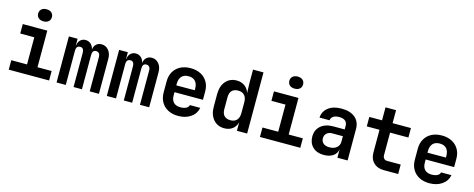

<svg xmlns="http://www.w3.org/2000/svg" viewBox="-36 -1496 5471 2215"><g transform="rotate(15 2700.0 -388.0)"><path d="M76 0V-113H264V-437H96V-550H389V-113H558V0ZM318 -642Q280 -642 258 -661.5Q236 -681 236 -714Q236 -747 258 -766.5Q280 -786 318 -786Q356 -786 378 -766.5Q400 -747 400 -714Q400 -681 378 -661.5Q356 -642 318 -642Z M647 0V-550H751V-470H754Q757 -510 782 -535Q807 -560 845 -560Q882 -560 908 -536.5Q934 -513 943 -473Q947 -513 972.5 -536.5Q998 -560 1037 -560Q1087 -560 1120 -520.5Q1153 -481 1153 -419V0H1043V-410Q1043 -437 1030.5 -452.5Q1018 -468 995 -468Q950 -468 950 -410V0H850V-410Q850 -437 838.5 -452.5Q827 -468 805 -468Q757 -468 757 -410V0Z M1247 0V-550H1351V-470H1354Q1357 -510 1382 -535Q1407 -560 1445 -560Q1482 -560 1508 -536.5Q1534 -513 1543 -473Q1547 -513 1572.5 -536.5Q1598 -560 1637 -560Q1687 -560 1720 -520.5Q1753 -481 1753 -419V0H1643V-410Q1643 -437 1630.5 -452.5Q1618 -468 1595 -468Q1550 -468 1550 -410V0H1450V-410Q1450 -437 1438.5 -452.5Q1427 -468 1405 -468Q1357 -468 1357 -410V0Z M2101 10Q2031 10 1979 -17Q1927 -44 1898.5 -93.5Q1870 -143 1870 -210V-340Q1870 -407 1898.5 -456.5Q1927 -506 1979 -533Q2031 -560 2101 -560Q2170 -560 2221.5 -533Q2273 -506 2301.5 -457.5Q2330 -409 2330 -344V-244H1990V-206Q1990 -150 2019 -121.5Q2048 -93 2101 -93Q2140 -93 2167.5 -106.5Q2195 -120 2200 -146H2324Q2311 -75 2250 -32.5Q2189 10 2101 10ZM1990 -344V-325L2210 -326V-345Q2210 -402 2182 -433Q2154 -464 2101 -464Q2046 -464 2018 -432.5Q1990 -401 1990 -344Z M2650 10Q2570 10 2520.5 -47Q2471 -104 2471 -200V-349Q2471 -446 2520 -503Q2569 -560 2650 -560Q2707 -560 2746.5 -531Q2786 -502 2802 -450L2798 -576V-730H2923V0H2801V-100Q2786 -48 2747 -19Q2708 10 2650 10ZM2697 -98Q2745 -98 2771.5 -127Q2798 -156 2798 -209V-341Q2798 -394 2771.5 -423Q2745 -452 2697 -452Q2649 -452 2622.5 -426Q2596 -400 2596 -346V-204Q2596 -150 2622.5 -124Q2649 -98 2697 -98Z M3076 0V-113H3264V-437H3096V-550H3389V-113H3558V0ZM3318 -642Q3280 -642 3258 -661.5Q3236 -681 3236 -714Q3236 -747 3258 -766.5Q3280 -786 3318 -786Q3356 -786 3378 -766.5Q3400 -747 3400 -714Q3400 -681 3378 -661.5Q3356 -642 3318 -642Z M3839 10Q3755 10 3706.5 -37.5Q3658 -85 3658 -162Q3658 -242 3713 -289.5Q3768 -337 3864 -337H3998V-376Q3998 -459 3901 -459Q3857 -459 3831 -442Q3805 -425 3802 -394H3682Q3686 -468 3744.5 -514Q3803 -560 3902 -560Q4007 -560 4065 -511Q4123 -462 4123 -373V0H4001V-103Q3994 -50 3951 -20Q3908 10 3839 10ZM3879 -92Q3934 -92 3966 -119Q3998 -146 3998 -191V-256H3870Q3829 -256 3805 -233Q3781 -210 3781 -174Q3781 -137 3806.5 -114.5Q3832 -92 3879 -92Z M4555 0Q4478 0 4432.5 -44.5Q4387 -89 4387 -165V-437H4235V-550H4387V-705H4513V-550H4732V-437H4513V-168Q4513 -144 4526.5 -128.5Q4540 -113 4564 -113H4727V0Z M5101 10Q5031 10 4979 -17Q4927 -44 4898.5 -93.5Q4870 -143 4870 -210V-340Q4870 -407 4898.5 -456.5Q4927 -506 4979 -533Q5031 -560 5101 -560Q5170 -560 5221.5 -533Q5273 -506 5301.5 -457.5Q5330 -409 5330 -344V-244H4990V-206Q4990 -150 5019 -121.5Q5048 -93 5101 -93Q5140 -93 5167.5 -106.5Q5195 -120 5200 -146H5324Q5311 -75 5250 -32.5Q5189 10 5101 10ZM4990 -344V-325L5210 -326V-345Q5210 -402 5182 -433Q5154 -464 5101 -464Q5046 -464 5018 -432.5Q4990 -401 4990 -344Z"/></g></svg>

Font: JetBrains Mono NL
Style: Bold
Weight: 700
Monospace: yes
Designer: Philipp Nurullin, Konstantin Bulenkov
Foundry: JetBrains
Version: Version 2.305; ttfautohint (v1.8.4.7-5d5b)